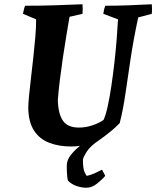

<svg xmlns="http://www.w3.org/2000/svg" viewBox="-20 -677 735 903"><path d="M387 206Q364 206 340.5 198Q317 190 300 173Q298 171 296 151.5Q294 132 294 103Q294 76 312.5 52.5Q331 29 356 9Q334 12 315 12Q257 12 211.5 -5.5Q166 -23 140 -63Q114 -103 113 -169Q113 -189 116.5 -225.5Q120 -262 125.5 -308.5Q131 -355 136.5 -405Q142 -455 146 -502Q150 -549 150 -586L88 -612Q90 -621 92 -630.5Q94 -640 98 -650Q166 -650 233 -652Q300 -654 368 -657Q370 -634 368 -612L307 -598Q301 -562 292.5 -512Q284 -462 276 -407.5Q268 -353 261.5 -300.5Q255 -248 252 -206Q254 -140 276.5 -108.5Q299 -77 351 -77Q384 -77 416 -88Q448 -99 467 -113Q477 -134 486.5 -177Q496 -220 504 -274.5Q512 -329 518.5 -386.5Q525 -444 529 -496Q533 -548 535 -586L466 -612Q468 -632 475 -650Q529 -650 584 -652Q639 -654 694 -657Q696 -633 694 -612L630 -595Q608 -492 594.5 -402.5Q581 -313 570 -237Q559 -161 543 -98Q524 -78 500 -58.5Q476 -39 448 -19Q405 9 387.5 37Q370 65 370 74Q370 116 378 133Q386 150 389 150Q407 146 425 138Q443 130 460 121L475 150Q462 166 437 186Q412 206 387 206Z"/></svg>

Font: Labrada
Style: Bold Italic
Weight: 700
Italic angle: -7°
Designer: Mercedes Jáuregui
Foundry: Omnibus-Type Team
Version: Version 1.000; ttfautohint (v1.8.4.7-5d5b)